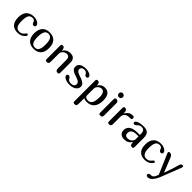

<svg xmlns="http://www.w3.org/2000/svg" viewBox="368 -2320 4170 4170"><g transform="rotate(45 2453.0 -235.5)"><path d="M421.9 -126Q433.1 -137.2 446.8 -137.2Q455.6 -137.2 462.9 -131.3Q470.2 -125.5 470.2 -116.2Q470.2 -98.1 457 -82Q390.1 0 275.9 0Q213.9 0 170.7 -18.6Q127.4 -37.1 100.6 -70.6Q73.7 -104 61.8 -149.9Q49.8 -195.8 49.8 -250Q49.8 -319.3 68.1 -367.4Q86.4 -415.5 118.7 -445.3Q150.9 -475.1 194.1 -488.5Q237.3 -502 287.1 -502Q321.3 -502 352.5 -493.2Q383.8 -484.4 407.5 -469.5Q431.2 -454.6 445.1 -435.3Q459 -416 459 -395Q459 -386.2 455.3 -378.9Q451.7 -371.6 445.8 -366.5Q439.9 -361.3 432.4 -358.6Q424.8 -356 417 -356Q395 -356 382.3 -366.5Q369.6 -377 362.8 -397.9Q357.4 -412.6 351.1 -424.3Q344.7 -436 335.4 -444.6Q326.2 -453.1 314 -457.5Q301.8 -461.9 285.2 -461.9Q254.4 -461.9 230.7 -451.9Q207 -441.9 190.9 -417.5Q174.8 -393.1 166.5 -352.3Q158.2 -311.5 158.2 -250Q158.2 -198.7 165 -159.9Q171.9 -121.1 187.3 -95.5Q202.6 -69.8 227.3 -56.9Q252 -43.9 287.1 -43.9Q310.5 -43.9 328.6 -49.1Q346.7 -54.2 360.8 -63.5Q375 -72.8 386.5 -84.7Q397.9 -96.7 409.2 -110.4Z M769 0Q714.8 0 672.1 -15.6Q629.4 -31.2 600.1 -62.7Q570.8 -94.2 555.4 -141.1Q540 -188 540 -251Q540 -314.5 556.2 -361.8Q572.3 -409.2 602.1 -440.2Q631.8 -471.2 674.1 -486.6Q716.3 -502 769 -502Q822.3 -502 864.7 -486.6Q907.2 -471.2 937 -439.9Q966.8 -408.7 982.4 -361.6Q998 -314.5 998 -251Q998 -188 982.9 -141.1Q967.8 -94.2 938.5 -62.7Q909.2 -31.2 866.5 -15.6Q823.7 0 769 0ZM769 -40Q795.9 -40 818.1 -49.1Q840.3 -58.1 856.4 -81.5Q872.6 -105 881.3 -146Q890.1 -187 890.1 -251Q890.1 -313 881.1 -353.8Q872.1 -394.5 856 -418.7Q839.8 -442.9 817.6 -452.4Q795.4 -461.9 769 -461.9Q743.7 -461.9 721.7 -452.4Q699.7 -442.9 683.3 -418.7Q667 -394.5 657.7 -353.8Q648.4 -313 648.4 -251Q648.4 -189.5 656.7 -148.7Q665 -107.9 680.9 -83.7Q696.8 -59.6 719 -49.8Q741.2 -40 769 -40Z M1128.4 -46.9V-459Q1128.4 -482.9 1138.2 -492.4Q1147.9 -502 1171.4 -502Q1199.2 -502 1214.8 -480.5Q1230.5 -459 1230.5 -416V-409.2H1232.4Q1258.8 -451.7 1303 -476.8Q1347.2 -502 1407.2 -502Q1548.3 -502 1548.3 -351.1V-46.9Q1548.3 -22.9 1540 -11.5Q1531.7 0 1508.3 0Q1474.6 0 1459.5 -18.8Q1444.3 -37.6 1444.3 -82V-332Q1444.3 -435.1 1359.4 -435.1Q1337.4 -435.1 1314.9 -425.8Q1292.5 -416.5 1274.2 -400.6Q1255.9 -384.8 1244.1 -363.8Q1232.4 -342.8 1232.4 -319.8V-70.8Q1232.4 -49.3 1229 -35.6Q1225.6 -22 1218 -14.2Q1210.4 -6.3 1198.2 -3.2Q1186 0 1168.5 0Q1145 0 1136.7 -11.5Q1128.4 -22.9 1128.4 -46.9Z M1977.5 -122.1Q1975.1 -152.3 1957.8 -171.1Q1940.4 -189.9 1903.3 -205.1L1846.2 -226.1L1807.6 -239.3Q1782.7 -248.5 1760.5 -259Q1738.3 -269.5 1721.4 -284.2Q1704.6 -298.8 1694.6 -319.3Q1684.6 -339.8 1684.6 -369.1Q1684.6 -397.5 1694.3 -418.5Q1704.1 -439.5 1720.2 -454.3Q1736.3 -469.2 1756.3 -478.5Q1776.4 -487.8 1797.1 -492.9Q1817.9 -498 1836.9 -500Q1856 -502 1869.6 -502Q1913.6 -502 1947.5 -494.4Q1981.4 -486.8 2004.9 -474.1Q2028.3 -461.4 2040.3 -444.8Q2052.2 -428.2 2052.2 -410.2Q2052.2 -394 2040.5 -384Q2028.8 -374 2013.2 -374Q1994.1 -374 1981 -383.1Q1967.8 -392.1 1959.5 -410.2Q1934.6 -461.9 1870.6 -461.9Q1831.1 -461.9 1807.4 -442.4Q1783.7 -422.9 1783.7 -383.3Q1783.7 -370.1 1789.3 -359.6Q1794.9 -349.1 1803.5 -340.6Q1812 -332 1822.8 -325.4Q1833.5 -318.8 1844.2 -314.5L1872.1 -302.7L1905.3 -291Q1918.9 -286.1 1932.1 -282Q1945.3 -277.8 1958.3 -272.9Q1971.2 -268.1 1983.6 -262Q1996.1 -255.9 2008.8 -248Q2022.9 -239.7 2035.6 -230Q2048.3 -220.2 2058.1 -208.5Q2067.9 -196.8 2073.7 -182.1Q2079.6 -167.5 2079.6 -148.9Q2079.6 -115.7 2064.5 -88.1Q2049.3 -60.5 2022 -41Q1994.6 -21.5 1956.5 -10.7Q1918.5 0 1872.6 0Q1835.9 0 1801 -6.6Q1766.1 -13.2 1738.5 -25.9Q1710.9 -38.6 1694.1 -56.6Q1677.2 -74.7 1677.2 -98.1Q1677.2 -106 1680.7 -112.8Q1684.1 -119.6 1689.5 -124.5Q1694.8 -129.4 1701.9 -132.1Q1709 -134.8 1716.3 -134.8Q1754.9 -134.8 1771.5 -99.1Q1776.4 -88.9 1783.4 -78.4Q1790.5 -67.9 1802.2 -59.3Q1814 -50.8 1831.3 -45.4Q1848.6 -40 1874.5 -40Q1896.5 -40 1915.3 -44.9Q1934.1 -49.8 1948 -60.1Q1961.9 -70.3 1969.7 -85.7Q1977.5 -101.1 1977.5 -122.1Z M2202.6 172.9V-459Q2202.6 -502 2241.7 -502Q2273.9 -502 2289.1 -481.7Q2304.2 -461.4 2304.7 -416V-408.2H2305.7Q2318.8 -430.2 2334.7 -447.8Q2350.6 -465.3 2369.6 -477.3Q2388.7 -489.3 2412.1 -495.6Q2435.5 -502 2464.4 -502Q2635.7 -502 2635.7 -275.9Q2635.7 -207 2619.4 -155.5Q2603 -104 2572.3 -69.3Q2541.5 -34.7 2497.3 -17.3Q2453.1 0 2397.5 0Q2346.7 0 2306.6 -19V148.9Q2306.6 170.4 2303.2 184.3Q2299.8 198.2 2292.2 206.3Q2284.7 214.4 2272.5 217.3Q2260.3 220.2 2242.7 220.2Q2219.2 220.2 2210.9 209Q2202.6 197.8 2202.6 172.9ZM2527.3 -268.1Q2527.3 -317.9 2519.8 -350.1Q2512.2 -382.3 2498.5 -401.1Q2484.9 -419.9 2465.8 -427.5Q2446.8 -435.1 2424.3 -435.1Q2403.8 -435.1 2382.8 -424.8Q2361.8 -414.6 2344.7 -398.2Q2327.6 -381.8 2316.7 -360.8Q2305.7 -339.8 2305.7 -317.9V-101.1Q2305.7 -89.8 2312 -78.9Q2318.4 -67.9 2330.3 -59.3Q2342.3 -50.8 2359.4 -45.4Q2376.5 -40 2397.5 -40Q2426.8 -40 2450.9 -51.3Q2475.1 -62.5 2491.9 -89.1Q2508.8 -115.7 2518.1 -159.4Q2527.3 -203.1 2527.3 -268.1Z M2877.4 -434.1V-67.9Q2877.4 -46.4 2874 -33.2Q2870.6 -20 2863 -12.7Q2855.5 -5.4 2843.3 -2.7Q2831.1 0 2813.5 0Q2790 0 2781.7 -11.5Q2773.4 -22.9 2773.4 -46.9V-455.1Q2773.4 -479 2781.7 -490.5Q2790 -502 2813.5 -502Q2846.2 -502 2861.8 -485.6Q2877.4 -469.2 2877.4 -434.1ZM2779.8 -585Q2761.7 -603 2761.7 -628.9Q2761.7 -641.1 2766.6 -652.6Q2771.5 -664.1 2779.8 -672.4Q2788.1 -680.7 2799.3 -685.8Q2810.5 -690.9 2823.2 -690.9Q2835.4 -690.9 2846.9 -685.8Q2858.4 -680.7 2866.7 -672.4Q2875 -664.1 2880.1 -652.6Q2885.3 -641.1 2885.3 -628.9Q2885.3 -616.2 2880.4 -605Q2875.5 -593.8 2866.9 -585.2Q2858.4 -576.7 2847.2 -571.8Q2835.9 -566.9 2823.2 -566.9Q2797.9 -566.9 2779.8 -585Z M3366.2 -459Q3366.2 -419.9 3327.6 -419.9H3294.4Q3255.4 -419.9 3227.3 -409.2Q3199.2 -398.4 3181.2 -380.9Q3163.1 -363.3 3154.8 -340.8Q3146.5 -318.4 3146.5 -294.9V-70.8Q3146.5 -49.3 3143.1 -35.6Q3139.6 -22 3132.1 -14.2Q3124.5 -6.3 3112.3 -3.2Q3100.1 0 3082.5 0Q3059.1 0 3050.8 -11.5Q3042.5 -22.9 3042.5 -46.9V-459Q3042.5 -482.9 3052.2 -492.4Q3062 -502 3085.4 -502Q3113.3 -502 3128.9 -480.5Q3144.5 -459 3144.5 -416V-391.1H3146.5Q3155.3 -405.8 3168.9 -424.8Q3182.6 -443.8 3202.1 -461.2Q3221.7 -478.5 3247.8 -490.2Q3273.9 -502 3307.6 -502H3319.3Q3344.2 -502 3354.7 -491.5Q3365.2 -481 3366.2 -459Z M3730.5 -94.2 3727.5 -95.2Q3694.8 -45.4 3652.3 -22.7Q3609.9 0 3551.3 0Q3514.2 0 3485.8 -9.5Q3457.5 -19 3438.5 -36.6Q3419.4 -54.2 3409.9 -79.1Q3400.4 -104 3400.4 -134.8Q3400.4 -167 3411.4 -198.5Q3422.4 -230 3450.7 -254.9Q3479 -279.8 3527.8 -294.9Q3576.7 -310.1 3652.3 -310.1H3725.6V-337.9Q3725.6 -372.1 3719.7 -395.8Q3713.9 -419.4 3701.9 -434.1Q3689.9 -448.7 3670.9 -455.3Q3651.9 -461.9 3625.5 -461.9Q3575.7 -461.9 3537.6 -419.9Q3505.4 -384.8 3476.6 -384.8Q3459.5 -384.8 3450.4 -394.5Q3441.4 -404.3 3441.4 -418.9Q3441.4 -438 3459.5 -453.4Q3477.5 -468.8 3506.6 -479.5Q3535.6 -490.2 3572 -496.1Q3608.4 -502 3645.5 -502Q3699.7 -502 3735.4 -490.7Q3771 -479.5 3792.2 -457Q3813.5 -434.6 3822 -400.6Q3830.6 -366.7 3830.6 -320.8V-46.9Q3830.6 -22.9 3822.3 -11.5Q3814 0 3791.5 0Q3758.8 0 3744.6 -22.2Q3730.5 -44.4 3730.5 -94.2ZM3726.6 -268.1H3668.5Q3504.4 -268.1 3504.4 -148.9Q3504.4 -66.9 3591.3 -66.9Q3610.4 -66.9 3633.8 -74.2Q3657.2 -81.5 3678 -96.2Q3698.7 -110.8 3712.6 -132.8Q3726.6 -154.8 3726.6 -184.1Z M4325.2 -126Q4336.4 -137.2 4350.1 -137.2Q4358.9 -137.2 4366.2 -131.3Q4373.5 -125.5 4373.5 -116.2Q4373.5 -98.1 4360.4 -82Q4293.5 0 4179.2 0Q4117.2 0 4074 -18.6Q4030.8 -37.1 4003.9 -70.6Q3977.1 -104 3965.1 -149.9Q3953.1 -195.8 3953.1 -250Q3953.1 -319.3 3971.4 -367.4Q3989.7 -415.5 4022 -445.3Q4054.2 -475.1 4097.4 -488.5Q4140.6 -502 4190.4 -502Q4224.6 -502 4255.9 -493.2Q4287.1 -484.4 4310.8 -469.5Q4334.5 -454.6 4348.4 -435.3Q4362.3 -416 4362.3 -395Q4362.3 -386.2 4358.6 -378.9Q4355 -371.6 4349.1 -366.5Q4343.3 -361.3 4335.7 -358.6Q4328.1 -356 4320.3 -356Q4298.3 -356 4285.6 -366.5Q4272.9 -377 4266.1 -397.9Q4260.7 -412.6 4254.4 -424.3Q4248 -436 4238.8 -444.6Q4229.5 -453.1 4217.3 -457.5Q4205.1 -461.9 4188.5 -461.9Q4157.7 -461.9 4134 -451.9Q4110.4 -441.9 4094.2 -417.5Q4078.1 -393.1 4069.8 -352.3Q4061.5 -311.5 4061.5 -250Q4061.5 -198.7 4068.4 -159.9Q4075.2 -121.1 4090.6 -95.5Q4106 -69.8 4130.6 -56.9Q4155.3 -43.9 4190.4 -43.9Q4213.9 -43.9 4231.9 -49.1Q4250 -54.2 4264.2 -63.5Q4278.3 -72.8 4289.8 -84.7Q4301.3 -96.7 4312.5 -110.4Z M4870.6 -452.1 4697.8 -7.8Q4688 16.6 4676.5 43.2Q4665 69.8 4650.9 95Q4636.7 120.1 4619.9 142.8Q4603 165.5 4583.5 182.9Q4564 200.2 4541.3 210.2Q4518.6 220.2 4492.7 220.2Q4472.2 220.2 4458.3 209.7Q4444.3 199.2 4444.3 184.1Q4444.3 139.2 4498.5 139.2Q4526.4 139.2 4545.9 131.3Q4565.4 123.5 4579.8 107.7Q4594.2 91.8 4605.2 67.1Q4616.2 42.5 4626.5 8.8L4428.7 -452.1Q4426.3 -457.5 4424.8 -462.9Q4423.3 -468.3 4423.3 -475.1Q4423.3 -502 4460.4 -502Q4485.4 -502 4507.1 -485.6Q4528.8 -469.2 4542.5 -435.1L4673.3 -107.9H4678.7L4738.8 -283.2Q4746.6 -305.7 4758.3 -344.2Q4770 -382.8 4785.6 -439Q4793.5 -468.3 4806.2 -485.1Q4818.8 -502 4843.8 -502Q4875.5 -502 4875.5 -479Q4875.5 -466.3 4870.6 -452.1Z"/></g></svg>

Font: Marmelad
Style: Regular
Weight: 400
Designer: Manvel Shmavonyan
Foundry: Cyreal (www.cyreal.org)
Version: Version 1.000